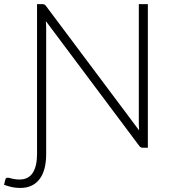

<svg xmlns="http://www.w3.org/2000/svg" viewBox="-78 -728 853 946"><path d="M650.5 -707.5V0H626.5Q620 0 615.8 -2.2Q611.5 -4.5 607.5 -10L148 -624Q149.5 -609 149.5 -595.5V32Q149.5 69.5 141.8 100.2Q134 131 118.2 152.8Q102.5 174.5 78.5 186.2Q54.5 198 22.5 198Q0 198 -18.8 194Q-37.5 190 -58 182.5L-52 157.5Q-49.5 149 -44 148Q-38.5 147 -32 148.5Q-19.5 152.5 -6.5 154.5Q6.5 156.5 18 156.5Q62 156.5 83.2 123.8Q104.5 91 104.5 32V-707.5H130Q137 -707.5 140.8 -705.8Q144.5 -704 149 -698L607.5 -85.5Q606 -100.5 606 -114V-707.5Z"/></svg>

Font: Lato 2
Style: Regular
Weight: 300
Designer: Lukasz Dziedzic with Adam Twardoch and Botio Nikoltchev
Foundry: tyPoland Lukasz Dziedzic
Version: Version 2.015; 2015-08-06; http://www.latofonts.com/